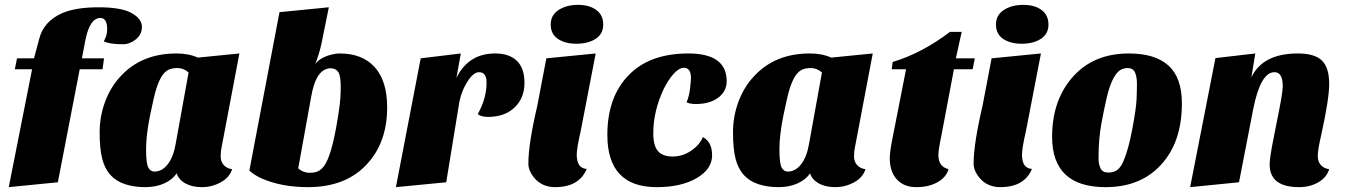

<svg xmlns="http://www.w3.org/2000/svg" viewBox="-20 -750 5552 790"><path d="M407 -580Q421 -604 421 -630Q421 -676 393 -676Q350 -676 332 -588L317 -510H408L402 -465H308L218 0L16 20L112 -465H41L50 -510H120L141 -589Q159 -662 236 -696Q292 -720 386 -720Q480 -720 522 -696Q564 -672 564 -640Q564 -608 539 -588Q514 -568 486 -568Q431 -568 407 -580Z M478 -438Q564 -530 706 -530Q757 -530 794 -513L965 -530L891 -140Q888 -128 888 -106Q888 -84 901.5 -70Q915 -56 935 -54Q925 -20 888.5 0Q852 20 811 20Q770 20 742.5 4.5Q715 -11 707 -37Q691 -12 657 4Q623 20 577.5 20Q532 20 495 8Q458 -4 434.5 -30Q411 -56 400.5 -97Q390 -138 390 -205Q390 -272 413 -333Q436 -394 478 -438ZM615 -44Q647 -44 670.5 -74.5Q694 -105 703 -159L756 -452Q735 -470 710.5 -470Q686 -470 671.5 -462Q657 -454 645.5 -436Q634 -418 624 -387.5Q614 -357 597.5 -275.5Q581 -194 581 -136Q581 -78 590 -61Q599 -44 615 -44Z M1006 -48 1130 -700 1333 -720 1302 -567Q1291 -520 1277 -487Q1299 -515 1347 -526Q1361 -530 1378 -530Q1471 -530 1522 -473.5Q1573 -417 1573 -308Q1573 -166 1492 -77Q1405 20 1247 20Q1138 20 1056 -16Q1027 -29 1006 -48ZM1207 -57Q1228 -39 1254 -39Q1280 -39 1295 -49Q1310 -59 1321 -79Q1351 -133 1375 -298Q1382 -345 1382 -392Q1382 -439 1371.5 -454Q1361 -469 1341 -469Q1280 -469 1260 -350Z M1946 -281Q1982 -345 1982 -410Q1982 -453 1951 -453Q1927 -453 1902 -412Q1876 -371 1868 -318L1816 0L1609 20L1711 -510L1876 -530L1858 -429Q1907 -530 2017 -530Q2075 -530 2106.5 -500Q2138 -470 2138 -408.5Q2138 -347 2097.5 -308Q2057 -269 1988 -269Q1958 -269 1946 -281Z M2394 -55Q2363 20 2264 20Q2213 20 2181 -15Q2154 -46 2154 -77Q2154 -158 2191 -316L2228 -510L2431 -530L2370 -214Q2353 -140 2353 -114Q2353 -57 2394 -55ZM2246 -649Q2246 -688 2278.5 -709Q2311 -730 2358 -730Q2405 -730 2433.5 -709Q2462 -688 2462 -649Q2462 -610 2430.5 -590Q2399 -570 2352 -570Q2305 -570 2275.5 -590Q2246 -610 2246 -649Z M2970 -416Q2970 -374 2935 -348Q2900 -322 2843 -322Q2819 -322 2805 -329Q2816 -355 2819.5 -387.5Q2823 -420 2823 -429Q2823 -471 2794 -471Q2774 -471 2751.5 -446Q2729 -421 2710 -382Q2668 -292 2668 -201Q2668 -151 2687 -128.5Q2706 -106 2748 -106Q2806 -106 2852 -154Q2865 -169 2872 -186Q2910 -166 2910 -111Q2910 -55 2848 -18Q2784 20 2682 20Q2479 20 2479 -195Q2479 -352 2568 -442Q2654 -530 2812 -530Q2970 -530 2970 -416Z M3084 -438Q3170 -530 3312 -530Q3363 -530 3400 -513L3571 -530L3497 -140Q3494 -128 3494 -106Q3494 -84 3507.5 -70Q3521 -56 3541 -54Q3531 -20 3494.5 0Q3458 20 3417 20Q3376 20 3348.5 4.5Q3321 -11 3313 -37Q3297 -12 3263 4Q3229 20 3183.5 20Q3138 20 3101 8Q3064 -4 3040.5 -30Q3017 -56 3006.5 -97Q2996 -138 2996 -205Q2996 -272 3019 -333Q3042 -394 3084 -438ZM3221 -44Q3253 -44 3276.5 -74.5Q3300 -105 3309 -159L3362 -452Q3341 -470 3316.5 -470Q3292 -470 3277.5 -462Q3263 -454 3251.5 -436Q3240 -418 3230 -387.5Q3220 -357 3203.5 -275.5Q3187 -194 3187 -136Q3187 -78 3196 -61Q3205 -44 3221 -44Z M3641 -100Q3641 -127 3655 -195L3708 -465H3649L3653 -495Q3773 -531 3889 -619H3937L3913 -510H3991L3982 -465H3905L3854 -195Q3841 -133 3841 -112Q3841 -64 3883 -54Q3873 -20 3837 0Q3801 20 3750 20Q3699 20 3670 -12Q3641 -44 3641 -100Z M4226 -55Q4195 20 4096 20Q4045 20 4013 -15Q3986 -46 3986 -77Q3986 -158 4023 -316L4060 -510L4263 -530L4202 -214Q4185 -140 4185 -114Q4185 -57 4226 -55ZM4078 -649Q4078 -688 4110.5 -709Q4143 -730 4190 -730Q4237 -730 4265.5 -709Q4294 -688 4294 -649Q4294 -610 4262.5 -590Q4231 -570 4184 -570Q4137 -570 4107.5 -590Q4078 -610 4078 -649Z M4529 20Q4309 20 4309 -187Q4309 -334 4390 -429Q4476 -530 4625 -530Q4733 -530 4788 -480Q4843 -430 4843 -325Q4843 -165 4757 -72Q4673 20 4529 20ZM4500 -100Q4500 -74 4508.5 -57Q4517 -40 4540 -40Q4563 -40 4577.5 -51Q4592 -62 4603 -88Q4623 -134 4639 -219.5Q4655 -305 4656.5 -342Q4658 -379 4658 -406.5Q4658 -434 4650 -452Q4642 -470 4619.5 -470Q4597 -470 4582 -456Q4567 -442 4555 -415Q4543 -388 4533.5 -347.5Q4524 -307 4512 -243Q4500 -179 4500 -100Z M5325 20Q5204 20 5204 -74Q5205 -100 5213 -144L5231 -236Q5258 -366 5258 -395Q5258 -453 5224 -453Q5167 -453 5137 -304L5078 0L4877 20L4981 -511L5145 -530L5129 -432Q5176 -530 5320 -530Q5390 -530 5419.5 -500.5Q5449 -471 5449 -405Q5449 -343 5417 -198Q5402 -133 5402 -108.5Q5402 -84 5415.5 -70Q5429 -56 5449 -54Q5439 -20 5404.5 0Q5370 20 5325 20Z"/></svg>

Font: Sansita One
Style: Regular
Weight: 400
Designer: Pablo Cosgaya
Foundry: Omnibus-Type
Version: Version 1.001